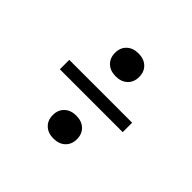

<svg xmlns="http://www.w3.org/2000/svg" viewBox="-132 -765 864 864"><g transform="rotate(45 300.0 -333.0)"><path d="M300 -458Q265 -458 244 -478Q223 -498 223 -531Q223 -564 244 -584Q265 -604 300 -604Q335 -604 356 -584Q377 -564 377 -531Q377 -498 356 -478Q335 -458 300 -458ZM100 -303V-363H500V-303ZM300 -62Q265 -62 244 -82Q223 -102 223 -135Q223 -168 244 -188Q265 -208 300 -208Q335 -208 356 -188Q377 -168 377 -135Q377 -102 356 -82Q335 -62 300 -62Z"/></g></svg>

Font: JetBrains Mono NL ExtraLight
Style: Regular
Weight: 200
Designer: Philipp Nurullin, Konstantin Bulenkov
Foundry: JetBrains
Version: Version 2.304; ttfautohint (v1.8.4.7-5d5b)